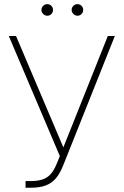

<svg xmlns="http://www.w3.org/2000/svg" viewBox="-20 -877 584 907"><path d="M100.6 -21.5H123Q159.2 -21.5 182.4 -29.8Q205.6 -38.1 221.2 -56.6Q236.8 -75.2 250 -108.4L262.7 -139.6L21.5 -707H55.7L279.3 -180.7L489.3 -707H522.5L279.3 -97.7Q263.7 -58.1 244.4 -35.2Q225.1 -12.2 196.8 -1.2Q168.5 9.8 125 9.8H100.6ZM175.8 -830.1Q175.8 -841.3 184.1 -849.4Q192.4 -857.4 203.1 -857.4Q214.8 -857.4 222.7 -849.4Q230.5 -841.3 230.5 -830.1Q230.5 -818.8 222.7 -810.8Q214.8 -802.7 203.1 -802.7Q192.4 -802.7 184.1 -811Q175.8 -819.3 175.8 -830.1ZM318.4 -830.1Q318.4 -841.3 326.7 -849.4Q335 -857.4 345.7 -857.4Q357.4 -857.4 365.2 -849.4Q373 -841.3 373 -830.1Q373 -818.8 365.2 -810.8Q357.4 -802.7 345.7 -802.7Q335 -802.7 326.7 -811Q318.4 -819.3 318.4 -830.1Z"/></svg>

Font: Pretendard Thin
Style: Regular
Weight: 100
Designer: Base glyphs from Inter by Rasmus Andersson; Hangeul glyphs from Noto Sans CJK(Source Han Sans) by Jang Soo-young and Kan
Foundry: Kil Hyung-jin
Version: Version 1.309